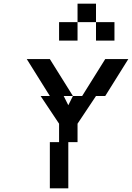

<svg xmlns="http://www.w3.org/2000/svg" viewBox="-20 -1020 715 1040"><path d="M250 -500H200L300 -350V-250H250V0H350V-250H400V-350L500 -500H550L675 -700H550L425 -500H375L350 -450L325 -500H375L250 -700H125ZM300 -800H400V-900H300ZM400 -900H500V-1000H400ZM500 -800H600V-900H500Z"/></svg>

Font: LS-VG5000 Shifted
Style: Regular
Weight: 400
Designer: Justin Bihan, 2021
Foundry: Justin Bihan, 2021
Version: Version 1.000;Glyphs 3.1.2 (3151)